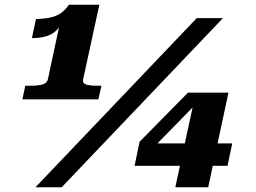

<svg xmlns="http://www.w3.org/2000/svg" viewBox="-20 -786 1076 806"><path d="M329 -453Q326 -436 342 -431Q358 -426 391 -426H406L393 -369H74L86 -426H108Q137 -426 157 -431Q177 -436 181 -453L233 -696Q239 -701 241 -702.5Q243 -704 244 -703.5Q245 -703 244 -699Q231 -670 212.5 -654.5Q194 -639 169.5 -632.5Q145 -626 114 -626L131 -706Q168 -707 193.5 -713Q219 -719 237 -732Q255 -745 269 -766H397ZM806 -710H916L239 0H129ZM545 -90 566 -191 769 -397H819L812 -359L596 -138L608 -184H955L935 -90ZM854 0H716L793 -356L801 -397H939Z"/></svg>

Font: Roboto Serif ExtraBold
Style: Italic
Weight: 800
Italic angle: -10°
Version: Version 1.007